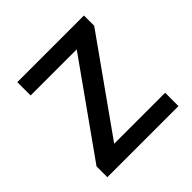

<svg xmlns="http://www.w3.org/2000/svg" viewBox="-141 -634 754 754"><g transform="rotate(-45 236.0 -257.0)"><path d="M154 -74H437V0H42V-60L312 -440H56V-514H426V-457Z"/></g></svg>

Font: Telex
Style: Regular
Weight: 400
Designer: Andres Torresi
Foundry: Andres Torresi
Version: Version 1.100